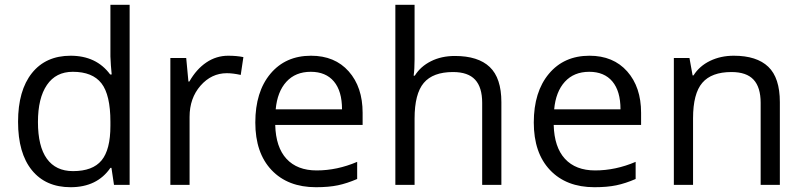

<svg xmlns="http://www.w3.org/2000/svg" viewBox="-20 -780 3391 810"><path d="M450.2 -71.8H445.8Q389.6 9.8 277.8 9.8Q172.9 9.8 114.5 -62Q56.2 -133.8 56.2 -266.1Q56.2 -398.4 114.7 -471.7Q173.3 -544.9 277.8 -544.9Q386.7 -544.9 444.8 -465.8H451.2L447.8 -504.4L445.8 -542V-759.8H526.9V0H460.9ZM288.1 -58.1Q371.1 -58.1 408.4 -103.3Q445.8 -148.4 445.8 -249V-266.1Q445.8 -379.9 408 -428.5Q370.1 -477.1 287.1 -477.1Q215.8 -477.1 178 -421.6Q140.1 -366.2 140.1 -265.1Q140.1 -162.6 177.7 -110.4Q215.3 -58.1 288.1 -58.1Z M942.9 -544.9Q978.5 -544.9 1006.8 -539.1L995.6 -463.9Q962.4 -471.2 937 -471.2Q872.1 -471.2 825.9 -418.5Q779.8 -365.7 779.8 -287.1V0H698.7V-535.2H765.6L774.9 -436H778.8Q808.6 -488.3 850.6 -516.6Q892.6 -544.9 942.9 -544.9Z M1313 9.8Q1194.3 9.8 1125.7 -62.5Q1057.1 -134.8 1057.1 -263.2Q1057.1 -392.6 1120.8 -468.8Q1184.6 -544.9 1292 -544.9Q1392.6 -544.9 1451.2 -478.8Q1509.8 -412.6 1509.8 -304.2V-252.9H1141.1Q1143.6 -158.7 1188.7 -109.9Q1233.9 -61 1315.9 -61Q1402.3 -61 1486.8 -97.2V-24.9Q1443.8 -6.3 1405.5 1.7Q1367.2 9.8 1313 9.8ZM1291 -477.1Q1226.6 -477.1 1188.2 -435.1Q1149.9 -393.1 1143.1 -318.8H1422.9Q1422.9 -395.5 1388.7 -436.3Q1354.5 -477.1 1291 -477.1Z M2014.2 0V-346.2Q2014.2 -411.6 1984.4 -443.8Q1954.6 -476.1 1891.1 -476.1Q1806.6 -476.1 1767.8 -430.2Q1729 -384.3 1729 -279.8V0H1647.9V-759.8H1729V-529.8Q1729 -488.3 1725.1 -460.9H1730Q1753.9 -499.5 1798.1 -521.7Q1842.3 -543.9 1898.9 -543.9Q1997.1 -543.9 2046.1 -497.3Q2095.2 -450.7 2095.2 -349.1V0Z M2487.8 9.8Q2369.1 9.8 2300.5 -62.5Q2231.9 -134.8 2231.9 -263.2Q2231.9 -392.6 2295.7 -468.8Q2359.4 -544.9 2466.8 -544.9Q2567.4 -544.9 2626 -478.8Q2684.6 -412.6 2684.6 -304.2V-252.9H2315.9Q2318.4 -158.7 2363.5 -109.9Q2408.7 -61 2490.7 -61Q2577.1 -61 2661.6 -97.2V-24.9Q2618.7 -6.3 2580.3 1.7Q2542 9.8 2487.8 9.8ZM2465.8 -477.1Q2401.4 -477.1 2363 -435.1Q2324.7 -393.1 2317.9 -318.8H2597.7Q2597.7 -395.5 2563.5 -436.3Q2529.3 -477.1 2465.8 -477.1Z M3189 0V-346.2Q3189 -411.6 3159.2 -443.8Q3129.4 -476.1 3065.9 -476.1Q2981.9 -476.1 2942.9 -430.7Q2903.8 -385.3 2903.8 -280.8V0H2822.8V-535.2H2888.7L2901.9 -461.9H2905.8Q2930.7 -501.5 2975.6 -523.2Q3020.5 -544.9 3075.7 -544.9Q3172.4 -544.9 3221.2 -498.3Q3270 -451.7 3270 -349.1V0Z"/></svg>

Font: f0_57812 
Style: Regular
Weight: 400
Foundry: Ascender Corporation
Version: Version 1.10